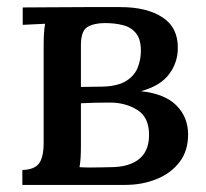

<svg xmlns="http://www.w3.org/2000/svg" viewBox="-20 -521 580 541"><path d="M43 0V-42Q77 -43 90 -60.5Q103 -78 103 -119V-394Q103 -412 104 -427Q105 -442 107 -454Q92 -453 74.5 -452.5Q57 -452 44 -451V-500Q79 -500 123.5 -500.5Q168 -501 218.5 -501Q269 -501 319 -501Q394 -501 438 -472Q482 -443 481 -385Q481 -345 456.5 -312Q432 -279 377 -264Q444 -257 477 -224Q510 -191 510 -142Q510 -96 486 -64.5Q462 -33 421.5 -16.5Q381 0 333 0ZM204 -50Q217 -49 235 -49Q253 -49 269.5 -49.5Q286 -50 292 -50Q343 -50 371.5 -72.5Q400 -95 400 -141Q400 -191 366.5 -211.5Q333 -232 290 -232Q268 -232 246 -231.5Q224 -231 208 -230V-107Q208 -89 207 -74.5Q206 -60 204 -50ZM208 -276 273 -277Q314 -279 336.5 -293.5Q359 -308 368 -330.5Q377 -353 377 -378Q377 -410 363.5 -427Q350 -444 327 -450Q304 -456 276 -456Q245 -456 226.5 -445Q208 -434 208 -394Z"/></svg>

Font: Lora Medium
Style: Regular
Weight: 500
Designer: Olga Karpushina, Alexei Vanyashin (Cyrillic)
Foundry: Cyreal
Version: Version 3.004